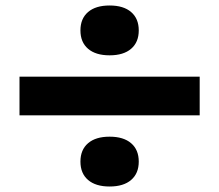

<svg xmlns="http://www.w3.org/2000/svg" viewBox="-20 -696 790 692"><path d="M50.3 -419.7H699.7V-280.3H50.3ZM269.9 -586.4Q269.9 -629 297.4 -652.6Q324.8 -676.2 375 -676.2Q425.2 -676.2 452.6 -652.6Q480.1 -629 480.1 -586.4Q480.1 -543.8 452.6 -520.2Q425.2 -496.6 375 -496.6Q324.8 -496.6 297.4 -520.2Q269.9 -543.8 269.9 -586.4ZM269.9 -113.6Q269.9 -156.2 297.4 -179.8Q324.8 -203.4 375 -203.4Q425.2 -203.4 452.6 -179.8Q480.1 -156.2 480.1 -113.6Q480.1 -71 452.6 -47.4Q425.2 -23.8 375 -23.8Q324.8 -23.8 297.4 -47.4Q269.9 -71 269.9 -113.6Z"/></svg>

Font: Martian Mono sWd Rg
Style: Regular
Weight: 400
Width: 6
Monospace: yes
Designer: Roman Shamin
Foundry: Evil Martians
Version: Version 1.000